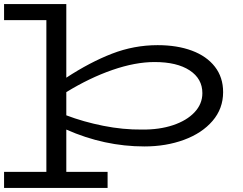

<svg xmlns="http://www.w3.org/2000/svg" viewBox="-52 -706 1196 944"><path d="M1045 -253Q1045 -172 993 -111.5Q941 -51 852.5 -18.5Q764 14 658 14Q461 14 274 -69V139H477V218H-32V139H176V-607H-32V-686H274V-324Q390 -400 498.5 -442Q607 -484 723 -484Q819 -484 891.5 -457Q964 -430 1004.5 -378Q1045 -326 1045 -253ZM943 -248Q943 -319 880.5 -360Q818 -401 708 -401Q613 -401 500.5 -362Q388 -323 274 -253V-139Q358 -107 455.5 -87.5Q553 -68 646 -69Q731 -68 798.5 -90.5Q866 -113 904.5 -154Q943 -195 943 -248Z"/></svg>

Font: BioRhyme Expanded
Style: Regular
Weight: 400
Width: 7
Designer: Aoife Mooney
Foundry: Aoife Mooney Type
Version: Version 1.001